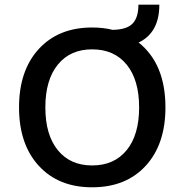

<svg xmlns="http://www.w3.org/2000/svg" viewBox="-20 -787 785 817"><path d="M570 -606Q684 -515 684 -330Q684 -173 600 -81.5Q516 10 372 10Q229 10 145 -81.5Q61 -173 61 -330Q61 -487 145 -578.5Q229 -670 372 -670Q420 -670 459 -660Q520 -661 544.5 -687Q569 -713 569 -767H658Q658 -648 570 -606ZM372 -83Q466 -83 519 -148Q572 -213 572 -330Q572 -447 519 -512Q466 -577 372 -577Q279 -577 226 -512Q173 -447 173 -330Q173 -213 226 -148Q279 -83 372 -83Z"/></svg>

Font: Elaine Sans Medium
Style: Regular
Weight: 500
Designer: Wei Huang
Foundry: Wei Huang
Version: Version 2.001;PS 002.001;hotconv 1.0.88;makeotf.lib2.5.64775